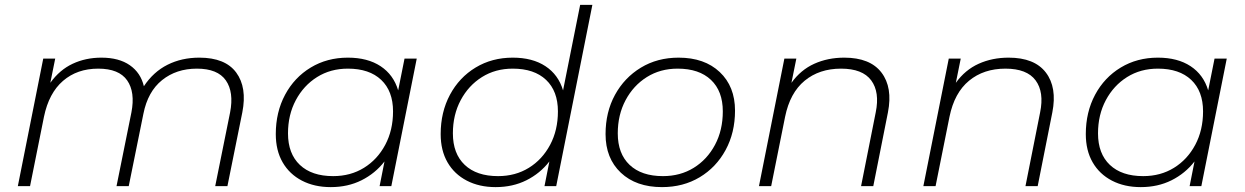

<svg xmlns="http://www.w3.org/2000/svg" viewBox="-20 -762 5095 786"><path d="M796 -526Q902 -526 947 -465Q992 -404 972 -302L911 0H861L922 -302Q938 -385 904.5 -433Q871 -481 786 -481Q702 -481 643.5 -434Q585 -387 567 -296L507 0H457L518 -302Q534 -385 500.5 -433Q467 -481 382 -481Q296 -481 238 -431Q180 -381 160 -284L103 0H53L157 -522H206L186 -423Q224 -476 277.5 -501Q331 -526 395 -526Q467 -526 511.5 -495Q556 -464 569 -409Q608 -468 666 -497Q724 -526 796 -526Z M1334 4Q1267 4 1216 -22.5Q1165 -49 1137 -97.5Q1109 -146 1109 -213Q1109 -303 1147 -374Q1185 -445 1252 -485.5Q1319 -526 1404 -526Q1485 -526 1538 -491Q1591 -456 1610 -392L1636 -522H1686L1582 0H1534L1554 -101Q1516 -52 1460 -24Q1404 4 1334 4ZM1344 -41Q1415 -41 1470 -75Q1525 -109 1557 -169Q1589 -229 1589 -306Q1589 -389 1540.5 -435Q1492 -481 1404 -481Q1333 -481 1278 -446.5Q1223 -412 1191 -352Q1159 -292 1159 -216Q1159 -133 1207.5 -87Q1256 -41 1344 -41Z M2009 4Q1942 4 1891 -22.5Q1840 -49 1812 -97.5Q1784 -146 1784 -213Q1784 -303 1822 -374Q1860 -445 1927 -485.5Q1994 -526 2079 -526Q2160 -526 2213 -491Q2266 -456 2285 -392L2355 -742H2405L2257 0H2209L2229 -101Q2191 -52 2135 -24Q2079 4 2009 4ZM2019 -41Q2090 -41 2145 -75Q2200 -109 2232 -169Q2264 -229 2264 -306Q2264 -389 2215.5 -435Q2167 -481 2079 -481Q2008 -481 1953 -446.5Q1898 -412 1866 -352Q1834 -292 1834 -216Q1834 -133 1882.5 -87Q1931 -41 2019 -41Z M2690 4Q2584 4 2521.5 -55Q2459 -114 2459 -213Q2459 -303 2497.5 -373.5Q2536 -444 2603.5 -485Q2671 -526 2758 -526Q2864 -526 2926.5 -467Q2989 -408 2989 -309Q2989 -219 2950.5 -148Q2912 -77 2844.5 -36.5Q2777 4 2690 4ZM2694 -41Q2765 -41 2820 -75Q2875 -109 2907 -169Q2939 -229 2939 -306Q2939 -389 2890.5 -435Q2842 -481 2754 -481Q2683 -481 2628 -446.5Q2573 -412 2541 -352Q2509 -292 2509 -216Q2509 -133 2557.5 -87Q2606 -41 2694 -41Z M3436 -526Q3542 -526 3588.5 -465Q3635 -404 3615 -302L3555 0H3505L3565 -302Q3582 -385 3546.5 -433Q3511 -481 3423 -481Q3334 -481 3274 -431.5Q3214 -382 3194 -284L3137 0H3087L3191 -522H3240L3220 -423Q3258 -476 3313.5 -501Q3369 -526 3436 -526Z M4109 -526Q4215 -526 4261.5 -465Q4308 -404 4288 -302L4228 0H4178L4238 -302Q4255 -385 4219.5 -433Q4184 -481 4096 -481Q4007 -481 3947 -431.5Q3887 -382 3867 -284L3810 0H3760L3864 -522H3913L3893 -423Q3931 -476 3986.5 -501Q4042 -526 4109 -526Z M4650 4Q4583 4 4532 -22.5Q4481 -49 4453 -97.5Q4425 -146 4425 -213Q4425 -303 4463 -374Q4501 -445 4568 -485.5Q4635 -526 4720 -526Q4801 -526 4854 -491Q4907 -456 4926 -392L4952 -522H5002L4898 0H4850L4870 -101Q4832 -52 4776 -24Q4720 4 4650 4ZM4660 -41Q4731 -41 4786 -75Q4841 -109 4873 -169Q4905 -229 4905 -306Q4905 -389 4856.5 -435Q4808 -481 4720 -481Q4649 -481 4594 -446.5Q4539 -412 4507 -352Q4475 -292 4475 -216Q4475 -133 4523.5 -87Q4572 -41 4660 -41Z"/></svg>

Font: Montserrat Light
Style: Italic
Weight: 300
Italic angle: -11.3°
Designer: Julieta Ulanovsky
Foundry: Julieta Ulanovsky
Version: Version 9.000; ttfautohint (v1.8.4.7-5d5b)